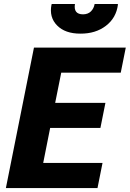

<svg xmlns="http://www.w3.org/2000/svg" viewBox="-20 -952 657 972"><path d="M488.3 -304.2H233.9L198.7 -127H499L473.6 0H9.8L151.9 -710.9H616.7L591.3 -584H290L259.3 -431.2H513.7ZM386.7 -781.7Q309.6 -781.7 269 -823.2Q228 -864.7 240.7 -928.7L242.2 -931.6H359.4Q351.1 -879.4 400.9 -879.4Q425.8 -879.9 440.4 -894.5Q455.1 -909.2 459 -931.6H576.2L577.1 -928.7Q568.4 -861.3 516.1 -821.3Q463.9 -781.2 386.7 -781.7Z"/></svg>

Font: Roboto-BlackItalic
Style: Italic
Weight: 900
Italic angle: -12°
Designer: Google
Version: Version 1.100141; 2013